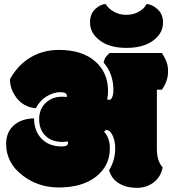

<svg xmlns="http://www.w3.org/2000/svg" viewBox="-20 -907 835 931"><path d="M538.6 -186.5Q538.6 -129.9 508.8 -81.5Q521.5 -38.6 557.9 -17.3Q594.2 3.9 642.3 3.9Q690.4 3.9 725.1 -22.5Q759.8 -48.8 768.6 -95.2Q753.4 -113.3 747.1 -134.5Q740.7 -155.8 740.7 -188V-472.2H765.1Q794.9 -513.7 794.9 -560.1Q794.9 -585.9 788.3 -605Q781.7 -624 765.1 -649.9H512.2Q485.8 -630.4 482.9 -603Q529.8 -549.3 529.8 -470.7Q529.8 -448.2 523.9 -435.5Q518.1 -422.9 510.5 -422.9Q502.9 -422.9 499 -425.8Q503.9 -439.9 503.9 -465.3Q503.9 -555.7 440.4 -610.4Q377 -665 266.1 -665Q178.7 -665 111.8 -618.2Q61 -582 28.3 -522.9Q28.3 -475.1 59.1 -434.1Q94.2 -387.2 153.8 -382.3Q172.4 -418.9 205.8 -439.5Q239.3 -460 271.7 -460Q304.2 -460 304.2 -442.9Q304.2 -439.5 302.7 -436.5Q296.4 -438 279.8 -438Q233.4 -438 201.7 -408.2Q169.9 -378.4 169.9 -328.9Q169.9 -279.3 200 -249Q230 -218.8 283.2 -218.8Q296.9 -218.8 308.1 -221.7Q309.6 -217.3 309.6 -213.4Q309.6 -196.8 279.8 -196.8Q218.3 -196.8 181.9 -234.1Q145.5 -271.5 145 -333Q90.3 -332 54.2 -305.2Q9.8 -271.5 9.8 -209Q9.8 -116.7 90.3 -55.7Q165.5 2 265.6 2Q378.9 2 445.8 -50.5Q512.7 -103 512.7 -188Q512.7 -236.8 485.4 -268.1Q488.3 -276.4 497.6 -276.4Q511.7 -276.4 524.4 -253.4Q538.6 -226.1 538.6 -186.5ZM416.5 -797.9Q416.5 -748.5 460 -713.9Q507.8 -674.8 593.3 -674.8Q678.7 -674.8 727.5 -713.9Q770.5 -748 770.5 -797.9Q770.5 -838.9 743.2 -863Q715.8 -887.2 690.4 -887.2Q677.2 -862.3 650.6 -848.6Q624 -835 591.8 -835Q559.6 -835 532.2 -850.3Q504.9 -865.7 492.7 -887.2Q467.8 -887.2 442.1 -863.3Q416.5 -839.4 416.5 -797.9Z"/></svg>

Font: Friends & Family
Style: Regular
Weight: 400
Designer: Sarang Kulkarni, Maithili Shingre, Noopur Datye
Foundry: Ek Type
Version: Version 1.000;hotconv 1.0.117;makeotfexe 2.5.65602